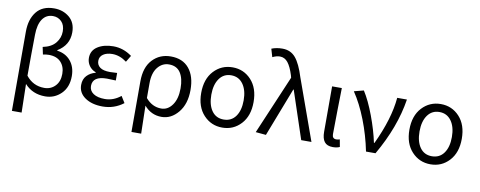

<svg xmlns="http://www.w3.org/2000/svg" viewBox="-78 -1199 4465 1787"><g transform="rotate(10 2154.5 -305.0)"><path d="M88.9 199.2V-548.8Q88.9 -666 145 -737.3Q201.2 -808.6 311.5 -808.6Q396.5 -808.6 456.1 -758.8Q515.6 -709 515.6 -617.2Q515.6 -496.1 407.2 -430.7V-425.8Q488.3 -415 535.2 -358.4Q582 -301.8 582 -215.8Q582 -110.4 519.5 -48.8Q457 12.7 369.1 12.7Q249 12.7 174.8 -70.3Q174.8 -64.5 180.7 199.2ZM347.7 -63.5Q409.2 -63.5 450.2 -106Q491.2 -148.4 491.2 -220.7Q491.2 -289.1 451.7 -331.5Q412.1 -374 337.9 -374Q312.5 -374 282.2 -367.2L267.6 -436.5Q348.6 -453.1 387.7 -501.5Q426.8 -549.8 426.8 -610.4Q426.8 -670.9 394 -703.6Q361.3 -736.3 313.5 -736.3Q250 -736.3 214.4 -684.6Q178.7 -632.8 177.7 -536.1Q174.8 -342.8 174.8 -148.4Q241.2 -63.5 347.7 -63.5Z M912.1 12.7Q810.5 12.7 746.1 -31.7Q681.6 -76.2 681.6 -150.4Q681.6 -205.1 713.4 -238.8Q745.1 -272.5 794.9 -285.2V-290Q754.9 -304.7 731.9 -337.9Q709 -371.1 709 -411.1Q709 -481.4 768.1 -519Q827.1 -556.6 916 -556.6Q1010.7 -556.6 1091.8 -497.1L1054.7 -435.5Q989.3 -484.4 918.9 -484.4Q866.2 -484.4 833 -461.9Q799.8 -439.5 799.8 -399.4Q799.8 -360.4 830.6 -337.9Q861.3 -315.4 924.8 -315.4Q953.1 -315.4 992.2 -318.4V-247.1Q945.3 -250 908.2 -250Q773.4 -250 773.4 -157.2Q773.4 -112.3 812.5 -85.9Q851.6 -59.6 920.9 -59.6Q1001 -59.6 1070.3 -115.2L1108.4 -53.7Q1021.5 12.7 912.1 12.7Z M1218.8 199.2V-278.3Q1218.8 -412.1 1286.6 -484.4Q1354.5 -556.6 1459 -556.6Q1571.3 -556.6 1631.8 -483.4Q1692.4 -410.2 1692.4 -280.3Q1692.4 -147.5 1626 -67.4Q1559.6 12.7 1468.8 12.7Q1371.1 12.7 1304.7 -64.5Q1309.6 95.7 1310.5 199.2ZM1453.1 -63.5Q1515.6 -63.5 1557.1 -122.1Q1598.6 -180.7 1598.6 -279.3Q1598.6 -373 1563.5 -426.8Q1528.3 -480.5 1455.1 -480.5Q1391.6 -480.5 1348.6 -427.2Q1305.7 -374 1305.7 -276.4V-136.7Q1367.2 -63.5 1453.1 -63.5Z M1794.9 -271.5Q1794.9 -403.3 1866.2 -480Q1937.5 -556.6 2043 -556.6Q2148.4 -556.6 2219.2 -480Q2290 -403.3 2290 -271.5Q2290 -140.6 2219.2 -64Q2148.4 12.7 2043 12.7Q1937.5 12.7 1866.2 -64Q1794.9 -140.6 1794.9 -271.5ZM1930.7 -119.6Q1970.7 -63.5 2043 -63.5Q2115.2 -63.5 2155.8 -119.6Q2196.3 -175.8 2196.3 -271.5Q2196.3 -367.2 2155.3 -424.3Q2114.3 -481.4 2043 -481.4Q1971.7 -481.4 1931.2 -424.3Q1890.6 -367.2 1890.6 -271.5Q1890.6 -175.8 1930.7 -119.6Z M2456.1 8.8 2358.4 0 2594.7 -555.7 2588.9 -578.1Q2564.5 -656.2 2534.2 -694.3Q2503.9 -732.4 2459 -732.4Q2425.8 -732.4 2388.7 -713.9L2366.2 -790Q2412.1 -808.6 2468.8 -808.6Q2546.9 -808.6 2593.8 -752.9Q2640.6 -697.3 2678.7 -574.2L2884.8 0H2788.1L2637.7 -451.2H2633.8Z M3087.9 12.7Q3033.2 12.7 3008.8 -19Q2984.4 -50.8 2984.4 -113.3V-543H3076.2Q3075.2 -501 3072.3 -341.8Q3069.3 -182.6 3069.3 -106.4Q3069.3 -63.5 3107.4 -63.5Q3123 -63.5 3140.6 -69.3L3153.3 0Q3127.9 12.7 3087.9 12.7Z M3400.4 0Q3370.1 -150.4 3315.4 -290.5Q3260.7 -430.7 3191.4 -533.2L3282.2 -556.6Q3335.9 -472.7 3385.3 -340.8Q3434.6 -209 3459 -92.8H3463.9Q3582 -341.8 3599.6 -543H3691.4Q3650.4 -277.3 3490.2 0Z M3762.7 -271.5Q3762.7 -403.3 3834 -480Q3905.3 -556.6 4010.7 -556.6Q4116.2 -556.6 4187 -480Q4257.8 -403.3 4257.8 -271.5Q4257.8 -140.6 4187 -64Q4116.2 12.7 4010.7 12.7Q3905.3 12.7 3834 -64Q3762.7 -140.6 3762.7 -271.5ZM3898.4 -119.6Q3938.5 -63.5 4010.7 -63.5Q4083 -63.5 4123.5 -119.6Q4164.1 -175.8 4164.1 -271.5Q4164.1 -367.2 4123 -424.3Q4082 -481.4 4010.7 -481.4Q3939.5 -481.4 3898.9 -424.3Q3858.4 -367.2 3858.4 -271.5Q3858.4 -175.8 3898.4 -119.6Z"/></g></svg>

Font: Bpmf Zihi Sans Regular
Style: Regular
Weight: 400
Foundry: But Ko
Version: Version 1.320